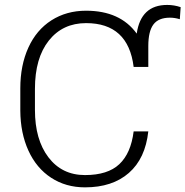

<svg xmlns="http://www.w3.org/2000/svg" viewBox="-20 -765 767 794"><path d="M593.3 -221.7Q581.1 -109.4 512.9 -49.8Q444.8 9.8 331.5 9.8Q252.4 9.8 191.7 -29.8Q130.9 -69.3 97.7 -141.8Q64.5 -214.4 64 -307.6V-399.9Q64 -494.6 97.2 -567.9Q130.4 -641.1 192.6 -680.9Q254.9 -720.7 335.9 -720.7Q477.1 -720.7 545.4 -626Q562.5 -744.6 671.4 -744.6Q700.2 -744.6 727.1 -735.4L723.6 -685.5Q703.1 -691.9 682.6 -691.9Q635.3 -691.9 614.3 -663.6Q593.3 -635.3 593.3 -574.7V-488.3H532.7Q510.3 -669.4 335.9 -669.4Q239.3 -669.4 181.9 -597.2Q124.5 -524.9 124.5 -397.5V-310.5Q124.5 -187.5 180.4 -114.3Q236.3 -41 331.5 -41Q425.8 -41 473.6 -86.2Q521.5 -131.3 532.7 -221.7Z"/></svg>

Font: Roboto Light
Style: Regular
Weight: 300
Designer: Google
Version: Version 2.134; 2016; ttfautohint (v1.6)